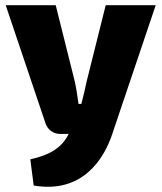

<svg xmlns="http://www.w3.org/2000/svg" viewBox="-20 -517 624 741"><path d="M388 -497 314 -201C309 -178 302 -145 294 -116H283C279 -145 275 -173 269 -201L195 -497H2L155 -43C163 -17 185 0 213 0H245C219 52 176 80 97 98L110 199C296 231 382 99 415 -5L581 -497Z"/></svg>

Font: Exo 2 Extra Bold
Style: Regular
Weight: 800
Designer: Natanael Gama
Version: Version 1.001;PS 001.001;hotconv 1.0.88;makeotf.lib2.5.64775